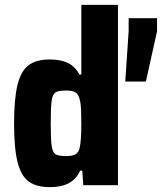

<svg xmlns="http://www.w3.org/2000/svg" viewBox="-20 -763 667 791"><path d="M38 -254Q38 -356 52 -413Q66 -470 97.5 -494Q129 -518 185 -518Q229 -518 259 -504Q289 -490 307 -456H315V-743H466V0H323L319 -60H310Q281 8 186 8Q130 8 98.5 -15Q67 -38 52.5 -94.5Q38 -151 38 -254ZM308 -153Q315 -181 315 -255Q315 -285 314 -310.5Q313 -336 309 -350Q304 -374 292 -382Q280 -390 253 -390Q221 -390 209 -382.5Q197 -375 193 -349Q189 -323 189 -255Q189 -187 193 -161Q197 -135 209 -127.5Q221 -120 253 -120Q278 -120 290.5 -127Q303 -134 308 -153ZM496 -427 510 -634V-688H627V-634L581 -427Z"/></svg>

Font: Saira Semi Condensed
Style: Bold
Weight: 700
Width: 4
Designer: Hector Gatti with collaboration of the Omnibus-Type team
Foundry: Omnibus-Type
Version: Version 1.001; ttfautohint (v1.8)